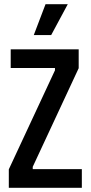

<svg xmlns="http://www.w3.org/2000/svg" viewBox="-20 -895 432 915"><path d="M22 0V-88L242 -560V-571H31V-660H355V-570L136 -100V-89H370V0ZM224 -728H141L197 -875H303Z"/></svg>

Font: Bricolage Grotesque Condensed Medium
Style: Regular
Weight: 500
Width: 3
Designer: Mathieu Triay
Foundry: Atelier Triay
Version: Version 1.000;gftools[0.9.30]